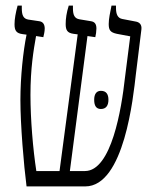

<svg xmlns="http://www.w3.org/2000/svg" viewBox="-20 -667 558 687"><path d="M75 0H285C425 0 457 -323 466 -400L486 -562C488 -580 478 -588 465 -590L418 -599C401 -602 395 -616 395 -639V-647H379C374 -622 369 -600 369 -581C369 -559 375 -551 398 -546L446 -537L427 -388C415 -279 379 -55 284 -55H230L293 -538L321 -534C323 -541 325 -556 325 -565C325 -582 318 -589 306 -591L264 -598C247 -601 241 -613 241 -637V-647H226C218 -622 215 -600 215 -581C215 -559 221 -549 243 -546L258 -544L193 -55H110C98 -133 89 -240 89 -327C89 -423 100 -487 109 -538L135 -534C137 -542 140 -554 140 -565C140 -578 135 -589 121 -591L81 -597C64 -600 58 -612 58 -637V-647H43C36 -621 32 -599 32 -580C32 -557 39 -548 60 -545L75 -543C63 -485 53 -392 53 -309C53 -221 65 -77 75 0ZM317 -310C317 -289 324 -277 341 -277C360 -277 368 -290 368 -310C368 -330 360 -342 341 -342C325 -342 317 -330 317 -310Z"/></svg>

Font: Noto Serif Hebrew ExtraCondensed Light
Style: Regular
Weight: 300
Width: 2
Designer: Monotype Design Team
Foundry: Monotype Imaging Inc.
Version: Version 2.004